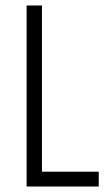

<svg xmlns="http://www.w3.org/2000/svg" viewBox="-20 -680 390 700"><path d="M77 0V-660H133V-54H340V0Z"/></svg>

Font: Bricolage Grotesque 10pt Condensed ExtraLight
Style: Regular
Weight: 200
Width: 3
Designer: Mathieu Triay
Foundry: Atelier Triay
Version: Version 1.000; ttfautohint (v1.8.4.7-5d5b);gftools[0.9.32]